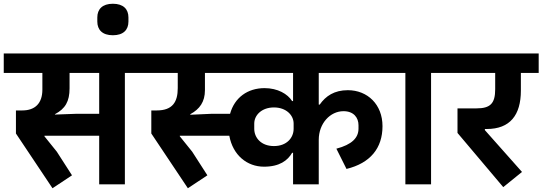

<svg xmlns="http://www.w3.org/2000/svg" viewBox="-40 -983 2893 1024"><path d="M240 21 344 -48 263 -174 197 -256V-259H489V0H626V-594H742V-698H-20V-594H186V-505C186 -432 147 -394 79 -394H45V-271ZM253 -374C308 -403 331 -442 331 -512V-594H489V-376H365L253 -372Z M562 -795C618 -795 645 -824 645 -868V-890C645 -934 618 -963 562 -963C506 -963 479 -934 479 -890V-868C479 -824 506 -795 562 -795Z M962 21 1066 -48 985 -174 919 -256V-259H1183C1202 -155 1278 -94 1368 -94C1451 -94 1494 -127 1518 -168H1523V0H1660V-237C1660 -325 1721 -390 1792 -390C1847 -390 1872 -355 1872 -315V-297C1872 -248 1837 -212 1754 -190L1808 -82C1935 -113 2000 -193 2000 -310C2000 -426 1920 -502 1815 -502C1743 -502 1697 -471 1665 -425H1660V-594H2045V-698H702V-594H908V-513C908 -440 881 -394 796 -394H767V-271ZM1523 -444H1518C1494 -482 1441 -513 1371 -513C1281 -513 1211 -463 1187 -376H1087L975 -371V-374C1025 -401 1053 -440 1053 -502V-594H1523ZM1421 -204C1352 -204 1316 -249 1316 -296V-324C1316 -369 1356 -410 1421 -410C1486 -410 1526 -369 1526 -324V-296C1526 -249 1490 -204 1421 -204Z M2122 0H2259V-594H2376V-698H2005V-594H2122Z M2644 15 2744 -66 2546 -289V-295H2556C2680 -295 2738 -369 2738 -500V-594H2833V-698H2336V-594H2601V-507C2601 -431 2575 -405 2501 -405H2400V-274Z"/></svg>

Font: IBM Plex Devanagari
Style: Bold
Weight: 700
Designer: Mike Abbink, Paul van der Laan, Pieter van Rosmalen, Erin McLaughlin
Foundry: Bold Monday
Version: Version 1.0